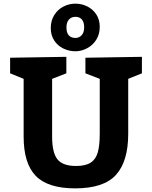

<svg xmlns="http://www.w3.org/2000/svg" viewBox="-20 -1015 829 1047"><path d="M395 -109.9Q446.8 -109.9 474.9 -128.4Q502.9 -147 513.4 -184.6Q523.9 -222.2 523.9 -285.2V-585L445.8 -615.2V-700.2L753.9 -705.1V-615.2L679.2 -585V-285.2Q679.2 -135.3 612.5 -61.5Q545.9 12.2 390.1 12.2Q241.2 12.2 175 -55.9Q108.9 -124 108.9 -270V-585L35.2 -615.2V-700.2L341.8 -705.1V-615.2L264.2 -585V-270Q264.2 -183.1 293 -146.5Q321.8 -109.9 395 -109.9ZM391.1 -995.1Q425.3 -995.1 455.6 -980.2Q485.8 -965.3 504.9 -936.8Q523.9 -908.2 523.9 -868.2Q523.9 -828.1 504.9 -798.1Q485.8 -768.1 454.8 -751.7Q423.8 -735.4 391.1 -735.4Q356.9 -735.4 325.9 -750.2Q294.9 -765.1 275.9 -793.7Q256.8 -822.3 256.8 -862.3Q256.8 -902.3 275.9 -932.9Q294.9 -963.4 325.9 -979.2Q356.9 -995.1 391.1 -995.1ZM391.1 -808.1Q412.1 -808.1 425.5 -823.2Q439 -838.4 439 -866.2Q439 -894 426.5 -908.7Q414.1 -923.3 391.1 -923.3Q369.1 -923.3 355.7 -908.2Q342.3 -893.1 342.3 -865.2Q342.3 -837.4 354.7 -822.8Q367.2 -808.1 391.1 -808.1Z"/></svg>

Font: Kadwa
Style: Regular
Weight: 400
Designer: Sol Matas
Foundry: Sol Matas
Version: Version 1.000;PS 001.000;hotconv 1.0.70;makeotf.lib2.5.58329